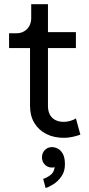

<svg xmlns="http://www.w3.org/2000/svg" viewBox="-20 -665 438 940"><path d="M59.6 -502H24.4V-429.7H127V-146.5Q127 -98.1 148.2 -63Q169.4 -27.8 206.8 -9Q244.1 9.8 293 9.8Q313.5 9.8 335.2 5.1Q356.9 0.5 373.5 -5.9L351.6 -85.4Q342.3 -78.6 325.4 -73.5Q308.6 -68.4 293 -68.4Q268.1 -68.4 250.5 -77.6Q232.9 -86.9 223.9 -104.2Q214.8 -121.6 214.8 -146.5V-429.7H351.6V-507.8H214.8V-644.5H132.8V-577.1Q132.8 -555.2 123.8 -538.3Q114.7 -521.5 98.1 -511.7Q81.5 -502 59.6 -502ZM185.5 105.5Q185.5 126.5 199.5 140.9Q213.4 155.3 234.4 155.3Q255.9 155.3 269.8 140.9Q283.7 126.5 283.7 105.5Q283.7 84 269.3 69.6Q254.9 55.2 234.4 55.2Q213.4 55.2 199.5 69.6Q185.5 84 185.5 105.5ZM191.4 210.4 203.1 255.4Q218.3 251.5 240.7 237.5Q263.2 223.6 280.5 199.2Q297.9 174.8 297.9 139.6Q297.9 106.4 287.6 88.1Q277.3 69.8 262.7 62.5Q248 55.2 234.4 55.2L234.9 105.5Q234.9 105.5 241.7 118.4Q248.5 131.3 248.5 139.6Q248.5 174.8 228.5 190.7Q208.5 206.5 191.4 210.4Z"/></svg>

Font: Giphurs
Style: Regular
Weight: 400
Version: Version 2.010